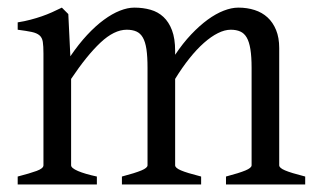

<svg xmlns="http://www.w3.org/2000/svg" viewBox="-20 -489 843 509"><path d="M579.1 0V-21Q614.3 -30.3 630.6 -37.1Q647 -43.9 647 -50.8V-309.1Q647 -338.9 643.8 -358.6Q640.6 -378.4 634 -389.6Q627.4 -400.9 616.9 -405.5Q606.4 -410.2 591.8 -410.2Q575.7 -410.2 557.6 -401.1Q539.6 -392.1 520.5 -375.2Q501.5 -358.4 482.2 -334.2Q462.9 -310.1 444.3 -279.8V-50.8Q444.3 -43.9 459.5 -37.4Q474.6 -30.8 513.2 -21V0H303.2V-21Q338.4 -30.3 354.7 -37.1Q371.1 -43.9 371.1 -50.8V-309.1Q371.1 -338.9 368.2 -358.6Q365.2 -378.4 358.6 -389.6Q352.1 -400.9 341.6 -405.5Q331.1 -410.2 315.9 -410.2Q282.7 -410.2 246.3 -376Q210 -341.8 168.5 -279.8V-50.8Q168.5 -43.5 186.8 -35.6Q205.1 -27.8 236.8 -21V0H26.9V-21Q59.1 -29.3 77.1 -35.9Q95.2 -42.5 95.2 -50.8V-347.2Q95.2 -366.7 93.5 -377.9Q91.8 -389.2 84.7 -395.3Q77.6 -401.4 64 -404.3Q50.3 -407.2 26.9 -410.2V-429.7Q45.4 -432.6 61 -436.8Q76.7 -440.9 90.8 -445.8Q105 -450.7 117.9 -456.5Q130.9 -462.4 144 -468.8L161.1 -451.7L166.5 -339.8Q188.5 -372.1 210.9 -396.2Q233.4 -420.4 255.4 -436.5Q277.3 -452.6 297.9 -460.7Q318.4 -468.8 335.9 -468.8Q359.4 -468.8 379.2 -463.1Q398.9 -457.5 413.3 -444.1Q427.7 -430.7 436 -408.7Q444.3 -386.7 444.3 -354V-343.8Q464.8 -374.5 486.8 -397.7Q508.8 -420.9 530.5 -436.8Q552.2 -452.6 573 -460.7Q593.8 -468.8 611.8 -468.8Q635.3 -468.8 655 -462.4Q674.8 -456.1 689.2 -442.9Q703.6 -429.7 711.9 -409.4Q720.2 -389.2 720.2 -361.8V-50.8Q720.2 -43.9 735.4 -37.4Q750.5 -30.8 789.1 -21V0Z"/></svg>

Font: Gentium Plus Eur
Style: Regular
Weight: 400
Designer: J. Victor Gaultney, Annie Olsen, Iska Routamaa, Becca Hirsbrunner
Foundry: SIL International
Version: Version 5.000